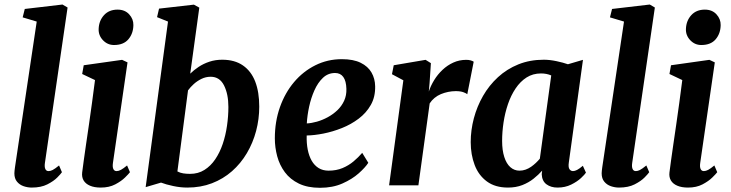

<svg xmlns="http://www.w3.org/2000/svg" viewBox="-20 -838 3306 868"><path d="M183 -101Q180.5 -84 184.8 -74.2Q189 -64.5 199.5 -64.5Q208 -64.5 218 -69.5Q228 -74.5 247 -90L260 -59.5Q255 -52 238.8 -35.5Q222.5 -19 194 -4.5Q165.5 10 123.5 10Q105 10 86.8 3.8Q68.5 -2.5 56.8 -16.8Q45 -31 45 -54.5Q45 -59.5 45.8 -66.5Q46.5 -73.5 47.5 -80.2Q48.5 -87 49 -90.5L146 -740.5L82.5 -759.5L92 -797.5L262.5 -817.5L285.5 -804Z M435.5 10Q406.5 10 386.8 1.5Q367 -7 358 -22.2Q349 -37.5 351.5 -58.5Q354 -81 358.8 -113.5Q363.5 -146 369.2 -186.5Q375 -227 382 -274Q389 -321 395.8 -372Q402.5 -423 409.5 -476L351.5 -503.5L358.5 -543L532 -567.5L556.5 -556L490.5 -101Q488 -83 492.5 -73.8Q497 -64.5 507 -64.5Q516 -64.5 526.8 -70.2Q537.5 -76 554.5 -90L567.5 -59.5Q562 -52 545.2 -35.5Q528.5 -19 501 -4.5Q473.5 10 435.5 10ZM495.5 -634.5Q466 -634.5 445.2 -656.5Q424.5 -678.5 426 -708Q427.5 -744.5 450.2 -769.5Q473 -794.5 511.5 -794.5Q544.5 -794.5 564 -773.2Q583.5 -752 583 -724.5Q582.5 -686.5 560.5 -660.5Q538.5 -634.5 495.5 -634.5Z M840 -505Q856 -521 877.8 -535.5Q899.5 -550 926.5 -559Q953.5 -568 984.5 -568Q1041 -568 1078.2 -542.2Q1115.5 -516.5 1133.8 -469.2Q1152 -422 1152 -356Q1152 -299.5 1137.8 -245.8Q1123.5 -192 1096 -145.5Q1068.5 -99 1028.8 -64Q989 -29 938.2 -9.5Q887.5 10 826.5 10Q796 10 763 3Q730 -4 708 -12.5L638.5 8L739.5 -740.5L690 -760.5L699 -799L856.5 -817L881 -803.5ZM782 -63Q794 -56.5 808.5 -54.2Q823 -52 839 -52Q876 -52 904.2 -69.8Q932.5 -87.5 953 -117.8Q973.5 -148 986.8 -187Q1000 -226 1006.2 -269.2Q1012.5 -312.5 1012.5 -354.5Q1012.5 -412.5 992.8 -451.8Q973 -491 932.5 -491Q910.5 -491 891 -481.5Q871.5 -472 856.2 -458.2Q841 -444.5 830 -429.5Z M1645 -102Q1631.5 -81 1601.8 -54.5Q1572 -28 1528 -8.5Q1484 11 1426.5 11Q1370.5 11 1331.2 -8Q1292 -27 1268 -59.2Q1244 -91.5 1233.2 -131.5Q1222.5 -171.5 1222.5 -212.5Q1222.5 -288.5 1245.5 -353.5Q1268.5 -418.5 1309.5 -467Q1350.5 -515.5 1405.8 -543Q1461 -570.5 1525.5 -570.5Q1577.5 -570.5 1610.5 -554.2Q1643.5 -538 1659.5 -510.2Q1675.5 -482.5 1676 -448Q1677 -400 1656.5 -363.8Q1636 -327.5 1601.5 -301.5Q1567 -275.5 1525.5 -259Q1484 -242.5 1442.2 -234.2Q1400.5 -226 1366.5 -225.5Q1365.5 -190.5 1371.2 -161.5Q1377 -132.5 1389.2 -111.2Q1401.5 -90 1420.5 -78.2Q1439.5 -66.5 1465.5 -66.5Q1500.5 -66.5 1528.5 -78.2Q1556.5 -90 1578.5 -108.5Q1600.5 -127 1617.5 -147ZM1495 -508Q1463 -508 1440 -486.2Q1417 -464.5 1401.5 -429.8Q1386 -395 1377.5 -355.5Q1369 -316 1367 -280Q1388 -281 1412.8 -288Q1437.5 -295 1461.5 -308Q1485.5 -321 1505 -339.5Q1524.5 -358 1535.8 -382.5Q1547 -407 1546 -436.5Q1545 -472 1532 -490Q1519 -508 1495 -508Z M1739 0 1803.5 -475 1752 -502.5 1760 -543 1904 -567.5 1928 -552.5 1922 -462 1918.5 -424Q1927 -450 1942.8 -475.8Q1958.5 -501.5 1980.5 -522.2Q2002.5 -543 2029.5 -555.2Q2056.5 -567.5 2088 -567.5Q2099.5 -567.5 2108.5 -564.8Q2117.5 -562 2121.5 -559L2092.5 -412Q2088.5 -416 2075.2 -421Q2062 -426 2040 -426Q2023.5 -426 2006.2 -422.5Q1989 -419 1973.2 -412.5Q1957.5 -406 1944.5 -395.2Q1931.5 -384.5 1922.5 -370.5L1871.5 0Z M2551.5 -103Q2548.5 -82 2554.5 -73.2Q2560.5 -64.5 2570.5 -64.5Q2578.5 -64.5 2588.8 -69.8Q2599 -75 2615 -88.5L2629 -57.5Q2624 -49.5 2606.8 -33.2Q2589.5 -17 2562.2 -3.5Q2535 10 2500.5 10Q2470.5 10 2450.5 -4.8Q2430.5 -19.5 2429 -50.5L2431 -66.5Q2414.5 -48 2392.2 -30.2Q2370 -12.5 2341.2 -1.2Q2312.5 10 2276.5 10Q2218.5 10 2181 -17.8Q2143.5 -45.5 2125.8 -92.2Q2108 -139 2108 -195.5Q2108 -249.5 2122.2 -303.2Q2136.5 -357 2163.8 -404.5Q2191 -452 2231.2 -489Q2271.5 -526 2323.5 -547Q2375.5 -568 2438.5 -568Q2465 -568 2495.8 -561.5Q2526.5 -555 2547.5 -547.5L2615.5 -567.5ZM2472 -497Q2461.5 -501.5 2449.8 -503.8Q2438 -506 2426 -506Q2389 -506 2360.5 -487.8Q2332 -469.5 2311 -438.2Q2290 -407 2276.5 -367.5Q2263 -328 2256.5 -285Q2250 -242 2250 -201Q2250 -158.5 2259.8 -128.2Q2269.5 -98 2287.2 -82.2Q2305 -66.5 2328.5 -66.5Q2343 -66.5 2356.2 -71.2Q2369.5 -76 2381 -84Q2392.5 -92 2402.5 -101.5Q2412.5 -111 2420.5 -120.5Z M2838 -101Q2835.5 -84 2839.8 -74.2Q2844 -64.5 2854.5 -64.5Q2863 -64.5 2873 -69.5Q2883 -74.5 2902 -90L2915 -59.5Q2910 -52 2893.8 -35.5Q2877.5 -19 2849 -4.5Q2820.5 10 2778.5 10Q2760 10 2741.8 3.8Q2723.5 -2.5 2711.8 -16.8Q2700 -31 2700 -54.5Q2700 -59.5 2700.8 -66.5Q2701.5 -73.5 2702.5 -80.2Q2703.5 -87 2704 -90.5L2801 -740.5L2737.5 -759.5L2747 -797.5L2917.5 -817.5L2940.5 -804Z M3090.5 10Q3061.5 10 3041.8 1.5Q3022 -7 3013 -22.2Q3004 -37.5 3006.5 -58.5Q3009 -81 3013.8 -113.5Q3018.5 -146 3024.2 -186.5Q3030 -227 3037 -274Q3044 -321 3050.8 -372Q3057.5 -423 3064.5 -476L3006.5 -503.5L3013.5 -543L3187 -567.5L3211.5 -556L3145.5 -101Q3143 -83 3147.5 -73.8Q3152 -64.5 3162 -64.5Q3171 -64.5 3181.8 -70.2Q3192.5 -76 3209.5 -90L3222.5 -59.5Q3217 -52 3200.2 -35.5Q3183.5 -19 3156 -4.5Q3128.5 10 3090.5 10ZM3150.5 -634.5Q3121 -634.5 3100.2 -656.5Q3079.5 -678.5 3081 -708Q3082.5 -744.5 3105.2 -769.5Q3128 -794.5 3166.5 -794.5Q3199.5 -794.5 3219 -773.2Q3238.5 -752 3238 -724.5Q3237.5 -686.5 3215.5 -660.5Q3193.5 -634.5 3150.5 -634.5Z"/></svg>

Font: Merriweather
Style: Bold Italic
Weight: 700
Italic angle: -7.8°
Version: Version 2.101